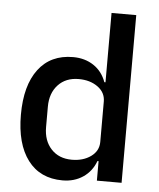

<svg xmlns="http://www.w3.org/2000/svg" viewBox="-53 -786 699 844"><g transform="rotate(5 296.0 -364.0)"><path d="M405 -86H400Q383 -40 344.5 -14Q306 12 254 12Q155 12 101 -59.5Q47 -131 47 -260Q47 -389 101 -460.5Q155 -532 254 -532Q306 -532 344.5 -506.5Q383 -481 400 -434H405V-740H514V0H405ZM287 -82Q337 -82 371 -106.5Q405 -131 405 -171V-349Q405 -389 371 -413.5Q337 -438 287 -438Q230 -438 196 -401.5Q162 -365 162 -305V-215Q162 -155 196 -118.5Q230 -82 287 -82Z"/></g></svg>

Font: IBM Plex Sans Arabic Medm
Style: Regular
Weight: 500
Designer: Mike Abbink, Paul van der Laan, Pieter van Rosmalen, Wael Morcos, Khajak Apelian
Foundry: Bold Monday
Version: Version 1.005